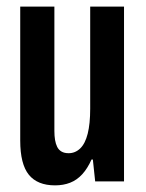

<svg xmlns="http://www.w3.org/2000/svg" viewBox="-20 -547 439 579"><path d="M146 12Q93 12 67 -20Q41 -52 41 -123V-527H144V-152Q144 -137 146 -125Q148 -113 152.5 -104Q157 -95 165.5 -90Q174 -85 187 -85Q207 -85 222 -99.5Q237 -114 244.5 -144Q252 -174 252 -219V-527H354V0H267L260 -66H256Q244 -39 228 -21.5Q212 -4 191.5 4Q171 12 146 12Z"/></svg>

Font: Archivo ExtraCondensed SemiBold
Style: Regular
Weight: 600
Width: 2
Designer: Hector Gatti
Foundry: Omnibus-Type
Version: Version 2.001